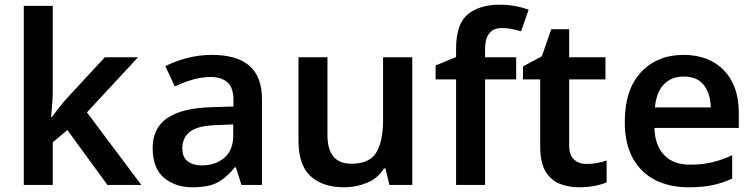

<svg xmlns="http://www.w3.org/2000/svg" viewBox="-20 -785 3203 815"><path d="M204 -396Q204 -371 201.5 -342.5Q199 -314 197 -288H200Q213 -305 231 -328.5Q249 -352 265 -369L425 -542H566L349 -308L580 0H436L266 -233L204 -181V0H81V-760H204Z M880 -552Q985 -552 1038.5 -506Q1092 -460 1092 -364V0H1005L981 -75H977Q942 -31 903.5 -10.5Q865 10 797 10Q724 10 676 -30.5Q628 -71 628 -157Q628 -241 689.5 -283.5Q751 -326 877 -330L971 -333V-360Q971 -413 945.5 -435.5Q920 -458 875 -458Q834 -458 796 -446.5Q758 -435 722 -418L682 -504Q722 -525 773.5 -538.5Q825 -552 880 -552ZM903 -254Q819 -252 786.5 -226Q754 -200 754 -156Q754 -117 777 -100Q800 -83 837 -83Q894 -83 932 -115Q970 -147 970 -211V-257Z M1730 -542V0H1633L1616 -70H1610Q1584 -28 1538 -9Q1492 10 1441 10Q1350 10 1298.5 -37Q1247 -84 1247 -188V-542H1370V-212Q1370 -90 1471 -90Q1549 -90 1577.5 -138Q1606 -186 1606 -275V-542Z M2171 -448H2039V0H1916V-448H1829V-507L1916 -543V-579Q1916 -683 1965.5 -724Q2015 -765 2101 -765Q2139 -765 2171 -758.5Q2203 -752 2224 -744L2192 -652Q2175 -657 2154.5 -661.5Q2134 -666 2111 -666Q2074 -666 2056.5 -643Q2039 -620 2039 -576V-542H2171Z M2469 -89Q2492 -89 2514.5 -93Q2537 -97 2555 -104V-11Q2535 -2 2504 4Q2473 10 2438 10Q2392 10 2354.5 -5.5Q2317 -21 2295 -58.5Q2273 -96 2273 -165V-448H2200V-503L2280 -546L2320 -661H2396V-542H2550V-448H2396V-166Q2396 -127 2416.5 -108Q2437 -89 2469 -89Z M2881 -552Q2990 -552 3053 -486.5Q3116 -421 3116 -306V-242H2758Q2760 -168 2799 -127Q2838 -86 2909 -86Q2961 -86 3002.5 -96Q3044 -106 3088 -126V-27Q3047 -8 3004.5 1Q2962 10 2903 10Q2823 10 2762 -20.5Q2701 -51 2666.5 -113Q2632 -175 2632 -267Q2632 -405 2701 -478.5Q2770 -552 2881 -552ZM2882 -460Q2830 -460 2798 -427Q2766 -394 2760 -329H2997Q2996 -387 2968 -423.5Q2940 -460 2882 -460Z"/></svg>

Font: Noto Sans New Tai Lue Semibold
Style: Regular
Weight: 400
Designer: Monotype Design Team
Foundry: Monotype Imaging Inc.
Version: Version 2.004; ttfautohint (v1.8.4.7-5d5b)